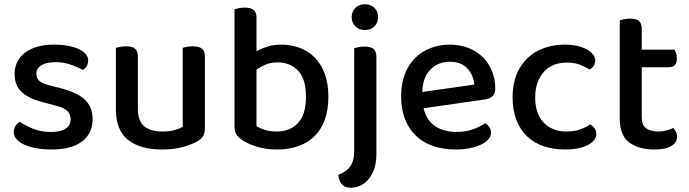

<svg xmlns="http://www.w3.org/2000/svg" viewBox="-20 -693 3260 908"><path d="M418 -129Q418 -62 368 -24Q318 14 223 14Q184 14 151 8Q118 2 94.5 -9Q71 -20 58 -35Q45 -50 45 -68Q45 -83 52.5 -96Q60 -109 73 -117Q101 -99 137 -84Q173 -69 221 -69Q266 -69 290 -84.5Q314 -100 314 -129Q314 -154 297.5 -169Q281 -184 249 -192L181 -210Q113 -228 81 -259Q49 -290 49 -344Q49 -373 61 -398.5Q73 -424 96.5 -442.5Q120 -461 155 -471.5Q190 -482 235 -482Q271 -482 300.5 -476.5Q330 -471 351.5 -461.5Q373 -452 385 -438Q397 -424 397 -408Q397 -392 390 -380.5Q383 -369 372 -362Q354 -373 318.5 -386Q283 -399 242 -399Q200 -399 176 -384.5Q152 -370 152 -344Q152 -324 165.5 -311Q179 -298 212 -290L270 -275Q346 -255 382 -221Q418 -187 418 -129Z M528 -467Q535 -469 548 -471.5Q561 -474 576 -474Q605 -474 618.5 -463Q632 -452 632 -425V-178Q632 -120 662.5 -95.5Q693 -71 747 -71Q782 -71 806 -78Q830 -85 844 -93V-467Q852 -469 864.5 -471.5Q877 -474 892 -474Q921 -474 935 -463Q949 -452 949 -425V-88Q949 -66 942 -52Q935 -38 914 -25Q888 -10 845.5 2Q803 14 746 14Q643 14 585.5 -31.5Q528 -77 528 -176Z M1310 -482Q1357 -482 1398 -466.5Q1439 -451 1469 -420.5Q1499 -390 1516 -343.5Q1533 -297 1533 -235Q1533 -172 1515.5 -125Q1498 -78 1466 -47.5Q1434 -17 1389.5 -1.5Q1345 14 1291 14Q1237 14 1195.5 1Q1154 -12 1128 -29Q1107 -43 1098 -57Q1089 -71 1089 -93V-649Q1096 -651 1109 -654Q1122 -657 1137 -657Q1166 -657 1179.5 -646Q1193 -635 1193 -609V-451Q1215 -463 1244 -472.5Q1273 -482 1310 -482ZM1293 -398Q1261 -398 1236 -387.5Q1211 -377 1193 -363V-97Q1207 -87 1232 -79Q1257 -71 1290 -71Q1351 -71 1389 -111Q1427 -151 1427 -235Q1427 -320 1389.5 -359Q1352 -398 1293 -398Z M1760 35Q1760 80 1748 110.5Q1736 141 1718 160Q1700 179 1679 187Q1658 195 1640 195Q1610 195 1596 177.5Q1582 160 1580 134Q1598 126 1612 117Q1626 108 1635.5 95Q1645 82 1650 64Q1655 46 1655 20V-465Q1662 -467 1675 -470Q1688 -473 1703 -473Q1732 -473 1746 -462Q1760 -451 1760 -424ZM1643 -612Q1643 -638 1660.5 -655.5Q1678 -673 1706 -673Q1734 -673 1751 -655.5Q1768 -638 1768 -612Q1768 -586 1751 -568.5Q1734 -551 1706 -551Q1678 -551 1660.5 -568.5Q1643 -586 1643 -612Z M1983 -181Q1997 -124 2037.5 -96.5Q2078 -69 2141 -69Q2183 -69 2218 -82Q2253 -95 2274 -110Q2302 -94 2302 -65Q2302 -48 2289 -33.5Q2276 -19 2253.5 -8.5Q2231 2 2200.5 8Q2170 14 2135 14Q2077 14 2029.5 -2Q1982 -18 1948 -50Q1914 -82 1895.5 -129Q1877 -176 1877 -238Q1877 -298 1895 -343.5Q1913 -389 1944 -419.5Q1975 -450 2017 -466Q2059 -482 2107 -482Q2155 -482 2194.5 -466.5Q2234 -451 2262.5 -423.5Q2291 -396 2306.5 -358Q2322 -320 2322 -275Q2322 -250 2310 -238.5Q2298 -227 2275 -223ZM2107 -401Q2052 -401 2015.5 -364Q1979 -327 1977 -258L2223 -293Q2219 -338 2190 -369.5Q2161 -401 2107 -401Z M2659 -397Q2627 -397 2600 -386.5Q2573 -376 2553.5 -355Q2534 -334 2522.5 -303.5Q2511 -273 2511 -233Q2511 -154 2552 -112.5Q2593 -71 2659 -71Q2697 -71 2724 -81Q2751 -91 2771 -105Q2784 -97 2792 -86Q2800 -75 2800 -59Q2800 -28 2759.5 -7Q2719 14 2653 14Q2598 14 2552.5 -1Q2507 -16 2474 -47Q2441 -78 2422.5 -124.5Q2404 -171 2404 -233Q2404 -295 2423.5 -342Q2443 -389 2476.5 -420Q2510 -451 2555 -466.5Q2600 -482 2650 -482Q2683 -482 2709.5 -476Q2736 -470 2755 -459.5Q2774 -449 2784.5 -435.5Q2795 -422 2795 -407Q2795 -393 2787.5 -381.5Q2780 -370 2769 -364Q2748 -377 2722.5 -387Q2697 -397 2659 -397Z M3015 -137Q3015 -101 3036 -86Q3057 -71 3095 -71Q3112 -71 3131 -76Q3150 -81 3164 -88Q3171 -80 3176.5 -70Q3182 -60 3182 -46Q3182 -20 3155.5 -3Q3129 14 3075 14Q3000 14 2955.5 -19.5Q2911 -53 2911 -130V-597Q2918 -599 2931 -602Q2944 -605 2959 -605Q2988 -605 3001.5 -594Q3015 -583 3015 -557V-458H3170Q3174 -452 3177.5 -441Q3181 -430 3181 -418Q3181 -375 3144 -375H3015V-137Z"/></svg>

Font: Baloo Chettan 2 Medium
Style: Regular
Weight: 500
Designer: Maithili Shingre, Unnati Kotecha and Ek Type
Foundry: Ek Type
Version: Version 1.640;hotconv 1.0.111;makeotfexe 2.5.65597; ttfautoh